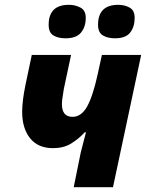

<svg xmlns="http://www.w3.org/2000/svg" viewBox="-20 -777 613 797"><path d="M286 0H449L566 -549H403L386 -471Q366 -379 342 -335.5Q318 -292 281 -292Q237 -292 237 -345Q237 -359 240 -375.5Q243 -392 245 -408L275 -549H112L86 -426Q72 -358 72 -313Q72 -244 105 -203Q138 -162 200 -162Q244 -162 275 -181Q306 -200 332 -228H337Q332 -209 326.5 -188Q321 -167 315 -143ZM252 -618Q297 -618 316.5 -642Q336 -666 336 -703Q336 -734 314 -745.5Q292 -757 266 -757Q182 -757 182 -674Q182 -642 201.5 -630Q221 -618 252 -618ZM457 -618Q502 -618 520.5 -642Q539 -666 539 -703Q539 -734 518 -745.5Q497 -757 471 -757Q387 -757 387 -674Q387 -642 407 -630Q427 -618 457 -618Z"/></svg>

Font: Noto Sans Display Extra
Style: Italic
Weight: 800
Italic angle: -12°
Designer: Monotype Design Team
Foundry: Monotype Imaging Inc.
Version: Version 1.900